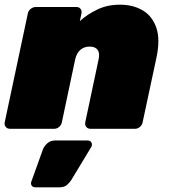

<svg xmlns="http://www.w3.org/2000/svg" viewBox="-32 -550 726 820"><path d="M10 0Q-1 0 -7.5 -8Q-14 -16 -12 -27L87 -493Q89 -504 99 -512Q109 -520 120 -520H295Q306 -520 312 -512Q318 -504 316 -493L309 -460Q341 -489 384 -509.5Q427 -530 480 -530Q536 -530 577 -506Q618 -482 635.5 -432Q653 -382 636 -303L577 -27Q575 -16 565.5 -8Q556 0 545 0H354Q343 0 336.5 -8Q330 -16 332 -27L389 -296Q395 -323 385 -337Q375 -351 351 -351Q327 -351 311 -337Q295 -323 289 -296L232 -27Q230 -16 220.5 -8Q211 0 200 0ZM118 250Q109 250 104 243.5Q99 237 101 228L151 89Q156 75 169.5 62.5Q183 50 203 50H343Q352 50 357 56.5Q362 63 360 72Q359 73 359 75Q359 77 357 79L273 218Q267 228 255 239Q243 250 223 250Z"/></svg>

Font: Rubik Black
Style: Italic
Weight: 900
Italic angle: -12°
Designer: Hubert and Fischer
Foundry: Hubert and Fischer
Version: Version 2.300;gftools[0.9.30]